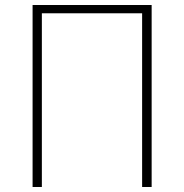

<svg xmlns="http://www.w3.org/2000/svg" viewBox="-20 -746 734 766"><path d="M110 -726H585V0H547V-693H147V0H110Z"/></svg>

Font: Noto Sans CJK TC Thin
Style: Regular
Weight: 250
Designer: Ryoko NISHIZUKA ???? (kana & ideographs); Paul D. Hunt (Latin, Greek & Cyrillic); Wenlong ZHANG ??? (bopomofo); Sandoll 
Foundry: Adobe Systems Incorporated
Version: Version 1.004 January 19, 2016